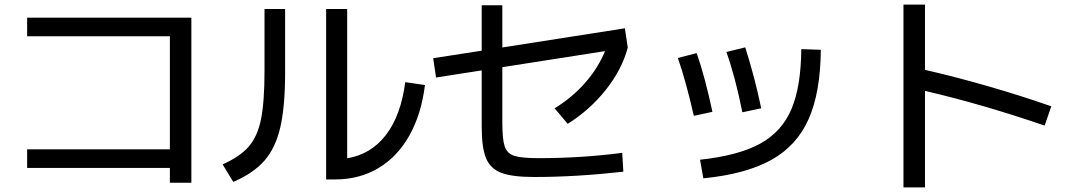

<svg xmlns="http://www.w3.org/2000/svg" viewBox="-20 -777 4728 846"><path d="M728.5 -37.1H99.6V-119.1H728.5V-617.2H99.6V-699.2H823.2V28.3H728.5Z M1417 -737.3H1509.8V-79.6Q1614.7 -96.7 1680.7 -182.6Q1746.6 -268.6 1765.6 -415L1852.5 -402.3Q1836.4 -273.4 1783.7 -179.7Q1731 -85.9 1647 -36.1Q1563 13.7 1456.1 13.7H1417ZM1145.5 -464.8V-737.3H1236.3V-458Q1236.3 -308.6 1215.3 -217Q1194.3 -125.5 1145.3 -69.3Q1096.2 -13.2 1007.8 24.4L960.9 -52.7Q1037.1 -86.4 1075.9 -131.1Q1114.7 -175.8 1130.1 -252Q1145.5 -328.1 1145.5 -464.8Z M2102.5 -218.8V-466.8L1901.4 -435.5L1888.7 -520.5L2102.5 -553.7V-753.9H2193.4V-567.9L2733.4 -652.3L2746.1 -567.4Q2720.7 -471.2 2649.9 -381.8Q2579.1 -292.5 2481.4 -231.4L2423.8 -299.8Q2500.5 -346.7 2557.6 -411.4Q2614.7 -476.1 2646 -551.8L2193.4 -481V-236.3Q2193.4 -162.6 2203.9 -131.6Q2214.4 -100.6 2246.3 -90.3Q2278.3 -80.1 2354.5 -80.1Q2541.5 -80.1 2721.7 -103.5L2726.6 -20.5Q2518.6 2.9 2334 2.9Q2237.3 2.9 2189 -15.4Q2140.6 -33.7 2121.6 -80.1Q2102.5 -126.5 2102.5 -218.8Z M3510.7 -560.5 3596.7 -557.6Q3595.2 -370.1 3543.2 -252.7Q3491.2 -135.3 3378.9 -72.5Q3266.6 -9.8 3079.1 8.8L3064.5 -73.2Q3232.4 -91.3 3328.1 -143.3Q3423.8 -195.3 3466.6 -294.7Q3509.3 -394 3510.7 -560.5ZM2966.8 -521.5 3049.8 -543Q3087.4 -434.1 3119.1 -284.2L3037.1 -266.6Q3003.4 -416.5 2966.8 -521.5ZM3180.7 -547.9 3263.7 -568.4Q3307.6 -429.7 3334 -299.8L3251 -282.2Q3220.2 -437 3180.7 -547.9Z M4055.7 -376.5V48.8H3960.9V-756.8H4055.7V-469.2Q4188 -439 4332.3 -397.5Q4476.6 -356 4612.3 -308.6L4583 -223.6Q4303.2 -319.3 4055.7 -376.5Z"/></svg>

Font: Pretendard JP Medium
Style: Regular
Weight: 500
Designer: Base glyphs from Inter by Rasmus Andersson; Hangeul glyphs from Noto Sans CJK(Source Han Sans) by Jang Soo-young and Kan
Foundry: Kil Hyung-jin
Version: Version 1.309